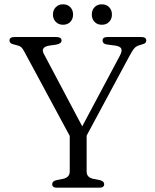

<svg xmlns="http://www.w3.org/2000/svg" viewBox="-20 -872 720 892"><path d="M464 -16.5Q464 0 442 0H244.5Q222.5 0 222.5 -16.5Q222.5 -30 241.5 -35L272.5 -41Q304 -48 304 -75V-240.5L93 -632Q85.5 -646.5 79.2 -652.2Q73 -658 61.5 -661L46 -665Q33 -668 28.5 -672.8Q24 -677.5 24 -683.5Q24 -700 47 -700H241Q266 -700 266 -683.5Q266 -669 240 -664.5L208 -660Q168 -652.5 183 -623L362 -285L537 -613.5Q548 -634.5 543.8 -645.2Q539.5 -656 517 -660L475.5 -665.5Q456.5 -669 456.5 -683.5Q456.5 -700 479 -700H637Q659.5 -700 659.5 -683.5Q659.5 -677.5 655.5 -673Q651.5 -668.5 638 -665L631 -663Q615.5 -659 606.2 -650Q597 -641 581.5 -612L382.5 -242V-75Q382.5 -47.5 414 -41L444.5 -35Q464 -30 464 -16.5ZM273 -757Q252 -757 239 -770.5Q226 -784 226 -804.5Q226 -825 239 -838.5Q252 -852 273 -852Q294 -852 306.8 -838.5Q319.5 -825 319.5 -804.5Q319.5 -784 306.8 -770.5Q294 -757 273 -757ZM453 -757Q432 -757 419.2 -770.5Q406.5 -784 406.5 -804.5Q406.5 -825 419.2 -838.5Q432 -852 453 -852Q474.5 -852 487.2 -838.5Q500 -825 500 -804.5Q500 -784 487.2 -770.5Q474.5 -757 453 -757Z"/></svg>

Font: Fraunces 9pt S050 Light
Style: Regular
Weight: 300
Version: Version 1.000; ttfautohint (v1.8.3)